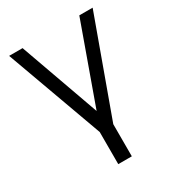

<svg xmlns="http://www.w3.org/2000/svg" viewBox="-173 -646 855 932"><g transform="rotate(-30 254.0 -180.0)"><path d="M216 180V0L20 -540H95.3L254 -96L413.3 -540H488L292 0V180Z"/></g></svg>

Font: Manrope ExtraLight
Style: Regular
Weight: 200
Designer: Mikhail Sharanda
Foundry: Mikhail Sharanda
Version: Version 4.505